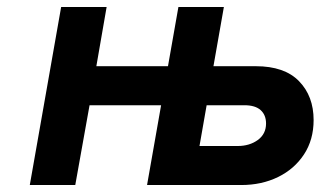

<svg xmlns="http://www.w3.org/2000/svg" viewBox="-20 -531 937 551"><path d="M65.5 0 155.5 -511H286L256.5 -341H462.5L492 -511H622.5L532.5 0H402L443 -229H237L196 0ZM402 0 492 -511H622.5L592.5 -341H714Q796.5 -341 838.2 -298Q880 -255 880 -186.5Q880 -130 852.5 -88Q825 -46 778 -23Q731 0 672 0ZM552.5 -112H662Q696 -112 719.8 -129.2Q743.5 -146.5 743.5 -176.5Q743.5 -201 728 -215Q712.5 -229 681.5 -229H573Z"/></svg>

Font: Overpass ExtraBold
Style: Italic
Weight: 800
Italic angle: -10°
Designer: Delve Withrington, Dave Bailey, Thomas Jockin
Foundry: Delve Fonts LLC
Version: Version 4.000